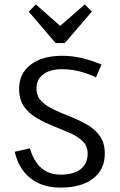

<svg xmlns="http://www.w3.org/2000/svg" viewBox="-20 -840 545 874"><path d="M255 14Q173 14 119 -28.5Q65 -71 47 -149L116 -165Q151 -45 256 -45Q315 -45 347 -70Q379 -95 379 -141Q379 -175 356.5 -197Q334 -219 298.5 -234.5Q263 -250 223 -266Q183 -282 147.5 -302.5Q112 -323 89.5 -355Q67 -387 67 -436Q67 -505 119.5 -545.5Q172 -586 263 -586Q308 -586 351.5 -576Q395 -566 442 -546L417 -488Q338 -525 262 -525Q207 -525 176.5 -501.5Q146 -478 146 -437Q146 -402 168.5 -379.5Q191 -357 226.5 -340.5Q262 -324 301.5 -308.5Q341 -293 376.5 -272.5Q412 -252 434.5 -221Q457 -190 457 -141Q457 -68 403.5 -27Q350 14 255 14ZM233 -644 111 -787 143 -820 254 -722 366 -820 398 -787 275 -644Z"/></svg>

Font: Fauna One
Style: Regular
Weight: 400
Designer: Eduardo Rodriguez Tunni
Foundry: Eduardo Rodriguez Tunni
Version: Version 2.001; ttfautohint (v1.8.4.7-5d5b);gftools[0.9.23]